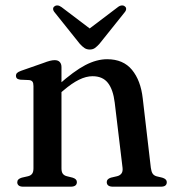

<svg xmlns="http://www.w3.org/2000/svg" viewBox="-20 -703 658 723"><path d="M211.5 -450.5V-69Q211.5 -55.5 216.5 -48.8Q221.5 -42 231.5 -39.5L253.5 -34Q269.5 -29 269.5 -17.5Q269.5 0 246 0H67.5Q56 0 50.5 -4.5Q45 -9 45 -16.5Q45 -23 49.2 -27.2Q53.5 -31.5 62 -34L86 -39.5Q96 -42 101 -48.8Q106 -55.5 106 -69V-379Q106 -390.5 102.2 -395.5Q98.5 -400.5 89.5 -401.5L56 -403Q47 -404.5 43.5 -408Q40 -411.5 40 -417.5Q40 -424 44.2 -428.2Q48.5 -432.5 59.5 -436.5L142.5 -465.5Q158 -471.5 168 -474Q178 -476.5 186 -476.5Q198.5 -476.5 205 -469.5Q211.5 -462.5 211.5 -450.5ZM197 -344 177.5 -364 199.5 -383Q258.5 -435.5 301.2 -457.8Q344 -480 383.5 -480Q444 -480 477 -440Q510 -400 517.5 -332.5L548 -71Q550 -56.5 554.8 -49.2Q559.5 -42 570 -39L591 -34Q599.5 -31.5 603.8 -27.2Q608 -23 608 -16.5Q608 -9 602.8 -4.5Q597.5 0 585.5 0H405.5Q382 0 382 -17.5Q382 -29 397.5 -34L421 -39.5Q431.5 -42 437.2 -49.5Q443 -57 441.5 -71L412 -316.5Q406 -366 386.2 -391Q366.5 -416 328.5 -416Q304.5 -416 277.5 -402.8Q250.5 -389.5 219 -362.5ZM338 -580.5 212 -676Q204 -682 196.8 -682.5Q189.5 -683 184.5 -678.5Q180 -675.5 180 -669.2Q180 -663 186.5 -655.5L280.5 -538Q289.5 -528 298 -522.2Q306.5 -516.5 318 -516.5Q329.5 -516.5 337.5 -522.2Q345.5 -528 354.5 -538L448.5 -655.5Q455 -663 455 -669.2Q455 -675.5 450.5 -678.5Q446 -683 438.5 -682.5Q431 -682 423.5 -676L297.5 -580.5Z"/></svg>

Font: Fraunces 12pt
Style: Regular
Weight: 400
Version: Version 1.000;[b76b70a41]